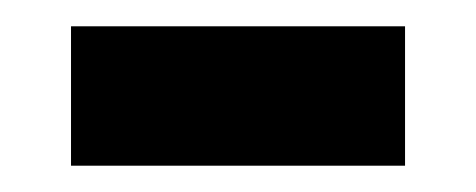

<svg xmlns="http://www.w3.org/2000/svg" viewBox="-20 -341 362 146"><path d="M34 -215H288V-321H34Z"/></svg>

Font: Noto Sans Arabic UI SmBd
Style: Regular
Weight: 600
Designer: Monotype Design Team, Nadine Chahine and Nizar Qandah
Foundry: Monotype Imaging Inc.
Version: Version 2.010